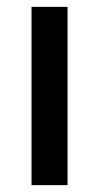

<svg xmlns="http://www.w3.org/2000/svg" viewBox="-20 -540 289 560"><path d="M72 0V-520H177V0Z"/></svg>

Font: Mplus 1p Medium
Style: Regular
Weight: 500
Version: Version 1.061